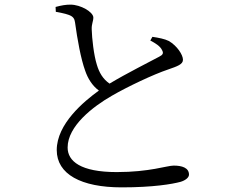

<svg xmlns="http://www.w3.org/2000/svg" viewBox="-20 -782 1040 829"><path d="M505 27C641 27 723 13 760 3C780 -3 796 -15 796 -28C796 -58 765 -67 730 -67C701 -67 626 -39 484 -39C328 -39 272 -86 272 -145C272 -238 382 -322 462 -368C531 -408 643 -461 706 -482C746 -496 770 -504 770 -524C770 -545 745 -584 709 -605C691 -614 665 -619 638 -623L629 -607C650 -596 672 -583 680 -565C687 -552 683 -545 667 -537C630 -517 526 -465 453 -421C424 -441 408 -469 398 -503C385 -544 377 -617 376 -655C375 -679 383 -689 383 -707C382 -730 329 -762 284 -762C264 -762 246 -759 220 -752L221 -731C236 -728 260 -724 276 -718C296 -711 302 -701 304 -685C314 -612 329 -528 348 -476C359 -444 378 -412 407 -391C342 -344 225 -247 225 -134C225 -30 330 27 505 27Z"/></svg>

Font: Source Han Serif CN
Style: Regular
Weight: 400
Designer: Ryoko NISHIZUKA 西塚涼子 (kana & ideographs); Frank Grießhammer (Latin, Greek & Cyrillic); Wenlong ZHANG 张文龙 (bopomofo); San
Foundry: Adobe
Version: Version 2.003;hotconv 1.1.1;makeotfexe 2.6.0